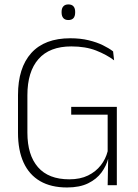

<svg xmlns="http://www.w3.org/2000/svg" viewBox="-20 -818 611 848"><path d="M276 10Q205.5 10 157.2 -18Q109 -46 84.2 -100Q59.5 -154 59.5 -231.5V-398Q59.5 -518.5 118.2 -583.8Q177 -649 290.5 -649Q335.5 -649 371.5 -640.2Q407.5 -631.5 434.5 -618.2Q461.5 -605 479.5 -591L484 -551.5Q451 -576.5 404.5 -594.8Q358 -613 295 -613Q199 -613 150 -557.2Q101 -501.5 101 -397.5V-232Q101 -133 147.8 -79.5Q194.5 -26 286 -26Q334.5 -26 369 -43Q403.5 -60 425.2 -88Q447 -116 455.5 -150V-328L465.5 -311.5H294.5V-346H496V-117.5L458 -118Q450 -86 428.5 -56.5Q407 -27 369.5 -8.5Q332 10 276 10ZM458 -132.5H496V0H455.5ZM282 -729.5Q267.5 -729.5 259.8 -738Q252 -746.5 252 -763.5V-765.5Q252 -781.5 259.8 -790Q267.5 -798.5 282 -798.5Q297 -798.5 304.5 -790Q312 -781.5 312 -765.5V-763.5Q312 -746.5 304.5 -738Q297 -729.5 282 -729.5Z"/></svg>

Font: Anek Latin Medium ExtraLight
Style: Regular
Weight: 250
Version: Version 1.003